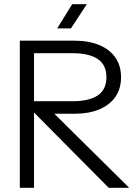

<svg xmlns="http://www.w3.org/2000/svg" viewBox="-20 -900 664 920"><path d="M75 0V-705H338Q406 -705 456 -684Q506 -663 533 -624Q560 -585 560 -530Q560 -475 533 -436Q506 -397 456 -376Q406 -355 338 -355H201V-375H99V-415H328Q407 -415 448.5 -443Q490 -471 490 -530Q490 -589 448.5 -617Q407 -645 328 -645H106L143 -684V0ZM501 0 113 -391H204L599 0ZM326 -880H396L320 -764H254Z"/></svg>

Font: TikTok Sans Light
Style: Regular
Weight: 300
Version: Version 4.000